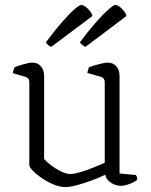

<svg xmlns="http://www.w3.org/2000/svg" viewBox="-20 -754 611 779"><path d="M246 5Q223 5 197.5 -5.5Q172 -16 149.5 -31.5Q127 -47 113 -61.5Q99 -76 99 -84V-420Q99 -429 95 -434.5Q91 -440 81 -443L32 -457Q33 -465 35.5 -471.5Q38 -478 39 -481Q53 -487 76 -493.5Q99 -500 110 -500Q134 -500 146.5 -484.5Q159 -469 159 -446V-109Q169 -97 187.5 -83Q206 -69 227.5 -58.5Q249 -48 265 -48Q280 -48 305.5 -55.5Q331 -63 358.5 -74Q386 -85 405 -94V-420Q405 -429 400.5 -435Q396 -441 387 -443L334 -458Q336 -466 338 -472Q340 -478 341 -481Q351 -485 366 -489.5Q381 -494 395 -497Q409 -500 416 -500Q439 -500 452 -485Q465 -470 465 -446V-50L531 -44Q534 -40 535.5 -35.5Q537 -31 537 -26Q531 -19 518.5 -13Q506 -7 492.5 -3.5Q479 0 471 0Q448 0 429 -13.5Q410 -27 407 -45Q385 -34 354 -22.5Q323 -11 293.5 -3Q264 5 246 5ZM327 -564Q320 -567 313 -572.5Q306 -578 304 -582Q338 -628 368 -662Q398 -696 419.5 -715Q441 -734 448 -734Q455 -734 464 -727.5Q473 -721 481.5 -711Q490 -701 493 -689ZM188 -564Q180 -567 174 -572.5Q168 -578 166 -582Q200 -628 229.5 -662Q259 -696 280.5 -715Q302 -734 310 -734Q317 -734 326 -727.5Q335 -721 343.5 -711Q352 -701 355 -689Z"/></svg>

Font: Texturina Medium 12pt Thin
Style: Regular
Weight: 250
Version: Version 1.002